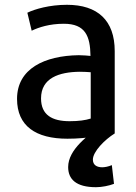

<svg xmlns="http://www.w3.org/2000/svg" viewBox="-20 -564 568 800"><path d="M380 216C296 216 264 182 264 132C264 59 348 -2 402 -39H458V-8C416 18 367 68 367 101C367 124 384 133 406 133C417 133 432 130 446 124L455 202C434 210 404 216 380 216ZM458 -17C420 -1 346 14 261 14C129 14 51 -39 51 -152C51 -278 166 -332 308 -334C327 -334 346 -332 357 -331C356 -413 336 -465 246 -465C186 -465 141 -450 112 -436L94 -511C125 -526 186 -544 259 -544C387 -544 458 -479 458 -351ZM358 -70V-263C345 -264 329 -265 312 -265C226 -264 151 -239 151 -154C151 -85 197 -59 270 -59C308 -59 336 -63 358 -70Z"/></svg>

Font: Repo Medium
Style: Regular
Weight: 500
Designer: Stefan Peev
Foundry: Context Ltd
Version: Version 1.502